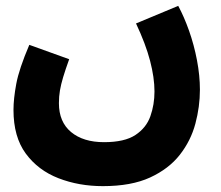

<svg xmlns="http://www.w3.org/2000/svg" viewBox="-20 -404 754 655"><path d="M26 -29Q26 -67 35.5 -118Q45 -169 80 -251L216 -202Q203 -166 195.5 -141Q188 -116 184.5 -95.5Q181 -75 181 -52Q181 12 222.5 46.5Q264 81 335 81Q405 81 442 56.5Q479 32 493 -7.5Q507 -47 507 -92Q507 -139 492 -196.5Q477 -254 444 -324L588 -384Q608 -347 625 -299Q642 -251 652 -198.5Q662 -146 662 -98Q662 -40 646.5 18Q631 76 593.5 124Q556 172 492 201.5Q428 231 331 231Q249 231 179.5 204Q110 177 68 120Q26 63 26 -29Z"/></svg>

Font: Noto Sans Arabic SemCond ExtBd
Style: Regular
Weight: 800
Width: 4
Designer: Monotype Design Team, Nadine Chahine, Nizar Qandah and Khaled Hosny
Foundry: Monotype Imaging Inc.
Version: Version 2.012; ttfautohint (v1.8.4.7-5d5b)